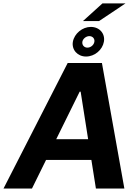

<svg xmlns="http://www.w3.org/2000/svg" viewBox="-42 -1092 810 1112"><path d="M685 -1072.4H551.5L438.2 -969.8H531.2ZM456.3 -764.6C506.4 -764.6 551.5 -803.3 559.7 -850.1C568.2 -897.4 534.4 -936.1 484 -936.1C435 -936.1 388.5 -897.4 380 -850.1C372.2 -803.3 407.3 -764.6 456.3 -764.6ZM435 -850.1C437.9 -867.2 456.3 -882.8 475.5 -882.8C495.4 -882.8 507.5 -867.2 504.6 -850.1C501.8 -831.7 484 -816.1 464.1 -816.1C445 -816.1 432.2 -831.7 435 -850.1ZM350.1 -727.3 -21.7 0H143.1L224.8 -165.8H487.2L513.5 0H678.3L548.3 -727.3ZM283.7 -285.9 419.4 -561.1H425.1L468.4 -285.9Z"/></svg>

Font: TID UI
Style: Bold Italic
Weight: 700
Italic angle: -9.39999°
Designer: The TID Project Authors
Foundry: Bakken & Bæck
Version: Version 1.001;hotconv 1.0.109;makeotfexe 2.5.65596